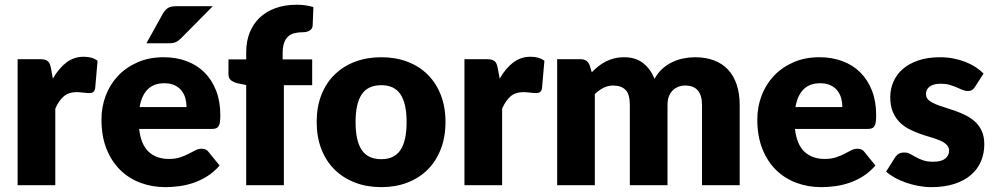

<svg xmlns="http://www.w3.org/2000/svg" viewBox="-20 -762 4096 790"><path d="M197.5 -438.5Q221.5 -480.5 252.8 -504.5Q284 -528.5 324.5 -528.5Q359.5 -528.5 381.5 -512L371.5 -398Q369 -387 363.2 -383Q357.5 -379 347.5 -379Q343.5 -379 337 -379.5Q330.5 -380 323.5 -380.8Q316.5 -381.5 309.2 -382.2Q302 -383 296 -383Q262 -383 241.8 -365Q221.5 -347 207.5 -315V0H52.5V-518.5H144.5Q156 -518.5 163.8 -516.5Q171.5 -514.5 176.8 -510.2Q182 -506 184.8 -499Q187.5 -492 189.5 -482Z M747.5 -321.5Q747.5 -340 742.8 -357.5Q738 -375 727.2 -388.8Q716.5 -402.5 699 -411Q681.5 -419.5 656.5 -419.5Q612.5 -419.5 587.5 -394.2Q562.5 -369 554.5 -321.5ZM552.5 -231.5Q560 -166.5 592 -137.2Q624 -108 674.5 -108Q701.5 -108 721 -114.5Q740.5 -121 755.8 -129Q771 -137 783.8 -143.5Q796.5 -150 810.5 -150Q829 -150 838.5 -136.5L883.5 -81Q859.5 -53.5 831.8 -36.2Q804 -19 774.8 -9.2Q745.5 0.5 716.2 4.2Q687 8 660.5 8Q606 8 558.2 -9.8Q510.5 -27.5 474.8 -62.5Q439 -97.5 418.2 -149.5Q397.5 -201.5 397.5 -270.5Q397.5 -322.5 415.2 -369Q433 -415.5 466.2 -450.5Q499.5 -485.5 546.8 -506Q594 -526.5 653.5 -526.5Q705 -526.5 747.8 -510.5Q790.5 -494.5 821.2 -464Q852 -433.5 869.2 -389.2Q886.5 -345 886.5 -289Q886.5 -271.5 885 -260.5Q883.5 -249.5 879.5 -243Q875.5 -236.5 868.8 -234Q862 -231.5 851.5 -231.5ZM855.5 -736.5 725.5 -605Q714 -593.5 703.5 -588.8Q693 -584 675.5 -584H582.5L650.5 -706.5Q659 -721 670.5 -728.8Q682 -736.5 705.5 -736.5Z M993 0V-412L959 -419Q941.5 -423 930.8 -431.5Q920 -440 920 -456.5V-517.5H993V-547Q993 -591.5 1007.2 -627.5Q1021.5 -663.5 1048.2 -689Q1075 -714.5 1113.5 -728.5Q1152 -742.5 1201 -742.5Q1220 -742.5 1236 -740.2Q1252 -738 1269.5 -733L1266.5 -657.5Q1266 -649.5 1262.5 -644.2Q1259 -639 1253.2 -635.8Q1247.5 -632.5 1241 -631Q1234.5 -629.5 1228 -629.5Q1207.5 -629.5 1191.5 -625.5Q1175.5 -621.5 1164.8 -611.2Q1154 -601 1148.5 -584.2Q1143 -567.5 1143 -542V-517.5H1264.5V-411.5H1148V0Z M1549 -526.5Q1608 -526.5 1656.5 -508Q1705 -489.5 1739.8 -455Q1774.5 -420.5 1793.8 -371.2Q1813 -322 1813 -260.5Q1813 -198.5 1793.8 -148.8Q1774.5 -99 1739.8 -64.2Q1705 -29.5 1656.5 -10.8Q1608 8 1549 8Q1489.5 8 1440.8 -10.8Q1392 -29.5 1356.8 -64.2Q1321.5 -99 1302.2 -148.8Q1283 -198.5 1283 -260.5Q1283 -322 1302.2 -371.2Q1321.5 -420.5 1356.8 -455Q1392 -489.5 1440.8 -508Q1489.5 -526.5 1549 -526.5ZM1549 -107Q1602.5 -107 1627.8 -144.8Q1653 -182.5 1653 -259.5Q1653 -336.5 1627.8 -374Q1602.5 -411.5 1549 -411.5Q1494 -411.5 1468.5 -374Q1443 -336.5 1443 -259.5Q1443 -182.5 1468.5 -144.8Q1494 -107 1549 -107Z M2036 -438.5Q2060 -480.5 2091.2 -504.5Q2122.5 -528.5 2163 -528.5Q2198 -528.5 2220 -512L2210 -398Q2207.5 -387 2201.8 -383Q2196 -379 2186 -379Q2182 -379 2175.5 -379.5Q2169 -380 2162 -380.8Q2155 -381.5 2147.8 -382.2Q2140.5 -383 2134.5 -383Q2100.5 -383 2080.2 -365Q2060 -347 2046 -315V0H1891V-518.5H1983Q1994.5 -518.5 2002.2 -516.5Q2010 -514.5 2015.2 -510.2Q2020.5 -506 2023.2 -499Q2026 -492 2028 -482Z M2272.5 0V-518.5H2368.5Q2397.5 -518.5 2406.5 -492.5L2415 -464.5Q2428 -478 2442 -489.2Q2456 -500.5 2472.2 -508.8Q2488.5 -517 2507.2 -521.8Q2526 -526.5 2548.5 -526.5Q2595.5 -526.5 2626.2 -502.2Q2657 -478 2673 -437.5Q2686 -461.5 2704.8 -478.5Q2723.5 -495.5 2745.2 -506Q2767 -516.5 2791.2 -521.5Q2815.5 -526.5 2839.5 -526.5Q2884 -526.5 2918.5 -513.2Q2953 -500 2976.2 -474.8Q2999.5 -449.5 3011.5 -412.8Q3023.5 -376 3023.5 -329.5V0H2868.5V-329.5Q2868.5 -410 2799.5 -410Q2768 -410 2747.2 -389.2Q2726.5 -368.5 2726.5 -329.5V0H2571.5V-329.5Q2571.5 -374 2554 -392Q2536.5 -410 2502.5 -410Q2481.5 -410 2462.8 -400.5Q2444 -391 2427.5 -375V0Z M3446 -321.5Q3446 -340 3441.2 -357.5Q3436.5 -375 3425.8 -388.8Q3415 -402.5 3397.5 -411Q3380 -419.5 3355 -419.5Q3311 -419.5 3286 -394.2Q3261 -369 3253 -321.5ZM3251 -231.5Q3258.5 -166.5 3290.5 -137.2Q3322.5 -108 3373 -108Q3400 -108 3419.5 -114.5Q3439 -121 3454.2 -129Q3469.5 -137 3482.2 -143.5Q3495 -150 3509 -150Q3527.5 -150 3537 -136.5L3582 -81Q3558 -53.5 3530.2 -36.2Q3502.5 -19 3473.2 -9.2Q3444 0.5 3414.8 4.2Q3385.5 8 3359 8Q3304.5 8 3256.8 -9.8Q3209 -27.5 3173.2 -62.5Q3137.5 -97.5 3116.8 -149.5Q3096 -201.5 3096 -270.5Q3096 -322.5 3113.8 -369Q3131.5 -415.5 3164.8 -450.5Q3198 -485.5 3245.2 -506Q3292.5 -526.5 3352 -526.5Q3403.5 -526.5 3446.2 -510.5Q3489 -494.5 3519.8 -464Q3550.5 -433.5 3567.8 -389.2Q3585 -345 3585 -289Q3585 -271.5 3583.5 -260.5Q3582 -249.5 3578 -243Q3574 -236.5 3567.2 -234Q3560.5 -231.5 3550 -231.5Z M3992 -405Q3986 -395.5 3979.2 -391.5Q3972.5 -387.5 3962 -387.5Q3951 -387.5 3940 -392.2Q3929 -397 3916.2 -402.5Q3903.5 -408 3887.5 -412.8Q3871.5 -417.5 3851 -417.5Q3821.5 -417.5 3805.8 -406.2Q3790 -395 3790 -375Q3790 -360.5 3800.2 -351Q3810.5 -341.5 3827.5 -334.2Q3844.5 -327 3866 -320.5Q3887.5 -314 3910 -306Q3932.5 -298 3954 -287.2Q3975.5 -276.5 3992.5 -260.8Q4009.5 -245 4019.8 -222.5Q4030 -200 4030 -168.5Q4030 -130 4016 -97.5Q4002 -65 3974.2 -41.5Q3946.5 -18 3905.8 -5Q3865 8 3812 8Q3785.5 8 3759 3Q3732.5 -2 3707.8 -10.5Q3683 -19 3662 -30.8Q3641 -42.5 3626 -56L3662 -113Q3668 -123 3677.2 -128.8Q3686.5 -134.5 3701 -134.5Q3714.5 -134.5 3725.2 -128.5Q3736 -122.5 3748.5 -115.5Q3761 -108.5 3777.8 -102.5Q3794.5 -96.5 3820 -96.5Q3838 -96.5 3850.5 -100.2Q3863 -104 3870.5 -110.5Q3878 -117 3881.5 -125Q3885 -133 3885 -141.5Q3885 -157 3874.5 -167Q3864 -177 3847 -184.2Q3830 -191.5 3808.2 -197.8Q3786.5 -204 3764 -212Q3741.5 -220 3719.8 -231.2Q3698 -242.5 3681 -259.8Q3664 -277 3653.5 -302Q3643 -327 3643 -362.5Q3643 -395.5 3655.8 -425.2Q3668.5 -455 3694 -477.5Q3719.5 -500 3758 -513.2Q3796.5 -526.5 3848 -526.5Q3876 -526.5 3902.2 -521.5Q3928.5 -516.5 3951.5 -507.5Q3974.5 -498.5 3993.5 -486.2Q4012.5 -474 4027 -459.5Z"/></svg>

Font: Lato ExtraBold
Style: Regular
Weight: 800
Designer: Lukasz Dziedzic with Adam Twardoch and Botio Nikoltchev
Foundry: tyPoland Lukasz Dziedzic
Version: Version 2.015; 2015-08-06; http://www.latofonts.com/